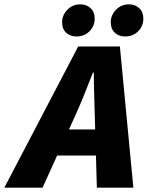

<svg xmlns="http://www.w3.org/2000/svg" viewBox="-86 -864 680 884"><path d="M-66 0 274 -650H466L528 0H360L350 -344Q349 -391 347.5 -436Q346 -481 346 -530H342Q323 -482 305 -436.5Q287 -391 266 -344L110 0ZM110 -148 138 -268H440L412 -148ZM266 -696Q238 -696 219 -713Q200 -730 200 -762Q200 -794 224 -819Q248 -844 284 -844Q312 -844 331 -826.5Q350 -809 350 -778Q350 -744 326 -720Q302 -696 266 -696ZM490 -696Q462 -696 443 -713Q424 -730 424 -762Q424 -794 448 -819Q472 -844 508 -844Q536 -844 555 -826.5Q574 -809 574 -778Q574 -744 550 -720Q526 -696 490 -696Z"/></svg>

Font: Source Sans 3 ExtraLight Black
Style: Italic
Weight: 900
Italic angle: -11°
Version: Version 3.052;hotconv 1.1.0;makeotfexe 2.6.0